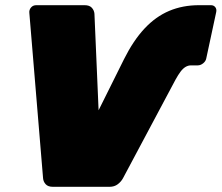

<svg xmlns="http://www.w3.org/2000/svg" viewBox="-20 -720 854 740"><path d="M184 0Q165 0 156 -10Q147 -20 146 -33L93 -671Q92 -682 99.5 -691Q107 -700 120 -700H306Q325 -700 334 -690Q343 -680 344 -667L360 -295L458 -492Q494 -564 537 -610Q580 -656 632 -678Q684 -700 747 -700H793Q804 -700 810 -692Q816 -684 813 -672L775 -495Q773 -484 763 -476Q753 -468 742 -468H716Q705 -468 695 -462Q685 -456 676 -444Q667 -432 657 -414L454 -33Q447 -20 434 -10Q421 0 402 0Z"/></svg>

Font: Rubik Light Black
Style: Italic
Weight: 900
Italic angle: -12°
Version: Version 2.104